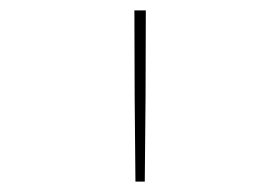

<svg xmlns="http://www.w3.org/2000/svg" viewBox="-20 -792 540 370"><path d="M241 -442Q240 -524 239.5 -606.5Q239 -689 239 -772H261Q261 -689 260.5 -606.5Q260 -524 259 -442Z"/></svg>

Font: Iosevka SS18 Thin
Style: Regular
Weight: 100
Monospace: yes
Designer: Belleve Invis
Foundry: Belleve Invis
Version: Version 25.1.1; ttfautohint (v1.8.4)